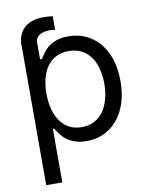

<svg xmlns="http://www.w3.org/2000/svg" viewBox="-93 -724 766 990"><g transform="rotate(-10 290.0 -229.0)"><path d="M203.7 -656.8Q219.3 -656.8 232.6 -655.6Q245.9 -654.4 252.1 -652.6V-582.2Q245.5 -583.2 238.3 -584.1Q231 -584.9 225.1 -584.9Q201 -584.9 183.7 -578.7Q166.4 -572.5 157.5 -560.3Q148.5 -548 148.5 -530.4H67Q67 -570.8 83.2 -599.3Q99.4 -627.8 130.2 -642.3Q160.9 -656.8 203.7 -656.8ZM67.7 -530.4H149.2V-446.1H158.8Q159.9 -447.2 160.6 -448.7Q161.3 -450.3 162.3 -451.7Q176.5 -474.4 192.5 -492.1Q208.6 -509.7 238.3 -523.5Q268 -537.3 312.2 -537.3Q378.5 -537.3 429.9 -503.8Q481.4 -470.3 509.7 -408.3Q538 -346.3 538 -263.8Q538 -180.9 509.7 -118.8Q481.4 -56.6 430.2 -22.8Q379.1 11 313.5 11Q268.3 11 237.7 -3.8Q207.2 -18.6 190.8 -37.1Q174.4 -55.6 160.2 -79.4Q159.9 -80.1 159.5 -80.5Q159.2 -80.8 158.8 -81.5H151.9V198.9H67.7ZM301.1 -64.2Q350.1 -64.2 384.7 -90.5Q419.2 -116.7 436.5 -162.3Q453.7 -207.9 453.7 -265.2Q453.7 -321.8 436.8 -366.4Q419.9 -410.9 385.4 -436.5Q350.8 -462 301.1 -462Q252.8 -462 218.9 -437.8Q185.1 -413.7 167.8 -369.1Q150.6 -324.6 150.6 -265.2Q150.6 -205.5 168.2 -160Q185.8 -114.6 219.6 -89.4Q253.5 -64.2 301.1 -64.2Z"/></g></svg>

Font: Pretendard Variable
Style: Regular
Weight: 400
Designer: Base glyphs from Inter by Rasmus Andersson; Hangul glyphs from Noto Sans CJK(Source Han Sans) by Jang Soo-young and Kang
Foundry: Kil Hyung-jin
Version: Version 1.100;FEAKit 1.0